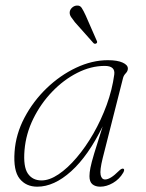

<svg xmlns="http://www.w3.org/2000/svg" viewBox="-20 -678 536 705"><path d="M357 -97Q346 -52.5 349.5 -35.8Q353 -19 366 -19Q385 -19 415.5 -49.5Q427 -61 433 -58.5Q439 -56 432.5 -44Q418.5 -20 394.8 -6.2Q371 7.5 348 7.5Q330 7.5 319.2 -1.5Q308.5 -10.5 308.5 -31Q308.5 -44 312 -62Q315.5 -80 326 -115Q336.5 -150 357 -214Q304 -105.5 241.2 -49Q178.5 7.5 117 7.5Q75.5 7.5 52 -22Q28.5 -51.5 33.5 -120.5Q38 -185.5 69.8 -245.8Q101.5 -306 151 -353.8Q200.5 -401.5 259.2 -429.2Q318 -457 376 -457Q411 -457 430.2 -448.2Q449.5 -439.5 449.5 -426.5Q449.5 -417 442 -409.2Q434.5 -401.5 432 -392.5ZM70 -126.5Q65 -66 82.2 -40.8Q99.5 -15.5 132.5 -15.5Q161.5 -15.5 194.8 -37.8Q228 -60 261.2 -99Q294.5 -138 323 -187.8Q351.5 -237.5 371.8 -293Q392 -348.5 399.5 -404Q404 -436 364.5 -436Q314 -436 263.8 -410.5Q213.5 -385 171.5 -341.2Q129.5 -297.5 102.2 -242Q75 -186.5 70 -126.5ZM294.5 -621.5 335 -529Q339 -522 333.5 -518.5Q328.5 -515.5 323.5 -519.5L255 -596.5Q247 -606.5 241 -615.5Q235 -624.5 236 -634Q237 -642.5 244.2 -649.5Q251.5 -656.5 261 -657.5Q273.5 -659 280 -649Q286.5 -639 294.5 -621.5Z"/></svg>

Font: Fraunces 9pt Thin
Style: Italic
Weight: 100
Italic angle: -16°
Version: Version 1.000;[b76b70a41]